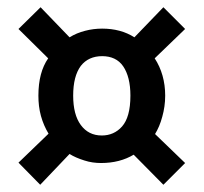

<svg xmlns="http://www.w3.org/2000/svg" viewBox="-20 -569 563 530"><path d="M172 -144 91 -59 31 -120 114 -200C105 -215 98 -231 93 -249C88 -267 86 -286 86 -305C86 -348 95 -382 113 -408L31 -489L92 -549L172 -466C185 -474 199 -480 215 -484C230 -488 246 -490 262 -490C296 -490 326 -482 351 -466L431 -549L491 -489L407 -408C426 -379 436 -344 436 -305C436 -284 433 -265 428 -247C423 -228 416 -212 408 -199L491 -119L431 -59L349 -142C324 -127 294 -119 259 -119C244 -119 228 -121 213 -126C197 -131 183 -137 172 -144ZM340 -305C340 -340 333 -367 320 -386C307 -405 287 -414 262 -414C237 -414 217 -405 203 -387C189 -368 182 -341 182 -305C182 -270 189 -243 203 -224C217 -205 236 -195 261 -195C283 -195 302 -203 317 -220C332 -237 340 -265 340 -305Z"/></svg>

Font: Holmes&Hills Bold
Style: Bold
Weight: 500
Designer: Noopur Datye, Girish Dalvi, Yashodeep Gholap, Pallavi Karambelkar
Foundry: Ek Type
Version: ""